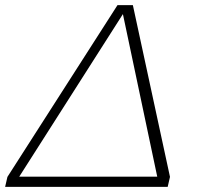

<svg xmlns="http://www.w3.org/2000/svg" viewBox="-43 -730 770 750"><path d="M-23 0 -14 -39 416 -710H476L621 -39L612 0ZM575 -22 432 -699 448 -692 15 -13 7 -40H594Z"/></svg>

Font: Roboto Serif Thin
Style: Italic
Weight: 250
Italic angle: -10°
Version: Version 1.007